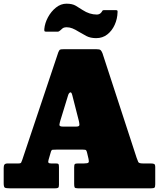

<svg xmlns="http://www.w3.org/2000/svg" viewBox="-20 -1022 862 1042"><path d="M0 -28.5V-110.5Q0 -123.5 4.5 -129.2Q9 -135 23 -135H80.5Q93 -135 95 -140.2Q97 -145.5 100.5 -153.5L296.5 -738.5Q301.5 -750.5 306.2 -752.8Q311 -755 328 -755H503Q520.5 -755 525.8 -750.2Q531 -745.5 536 -733.5L721.5 -165.5Q727 -151.5 730.2 -143.2Q733.5 -135 755 -135H796Q809 -135 815.8 -132.5Q822.5 -130 822.5 -115.5V-22.5Q822.5 -7.5 818.5 -3.8Q814.5 0 800 0H403Q388 0 385.2 -4.8Q382.5 -9.5 382.5 -24.5V-113.5Q382.5 -128 386.2 -131.5Q390 -135 404 -135H436Q456 -135 460 -139.8Q464 -144.5 460.5 -159.5L452.5 -193.5Q450 -204 446.8 -207Q443.5 -210 429 -210H287Q272 -210 265.5 -209.2Q259 -208.5 256 -197.5L244 -156.5Q240.5 -144.5 242.8 -139.8Q245 -135 256.5 -135H283.5Q295.5 -135 297.8 -130.8Q300 -126.5 300 -114.5V-18.5Q300 -6 295.5 -3Q291 0 279.5 0H33Q12 0 6 -3.8Q0 -7.5 0 -28.5ZM349.5 -504.5 307.5 -367.5Q304 -356 302.5 -345.5Q301 -335 321 -335H394Q411.5 -335 411 -345Q410.5 -355 408 -365.5L372 -506.5Q367.5 -524 360.2 -520.2Q353 -516.5 349.5 -504.5ZM502 -815Q470.5 -815 448.8 -826.5Q427 -838 408 -849.5Q388 -862 372.8 -868Q357.5 -874 342.5 -874Q327 -874 319.5 -868Q312 -862 307 -857Q300 -850 292 -850H231Q222.5 -850 221.2 -853.8Q220 -857.5 220.5 -865Q223.5 -897 240.5 -928.5Q257.5 -960 283.8 -981Q310 -1002 341 -1002Q372.5 -1002 391.2 -990.8Q410 -979.5 428.5 -967.5Q466 -943 505.5 -943Q521.5 -943 531 -956Q534.5 -961 536 -964Q537.5 -967 544.5 -967H608.5Q615.5 -967 617 -964.5Q618.5 -962 618 -956Q617 -919 602.2 -886.8Q587.5 -854.5 562 -834.8Q536.5 -815 502 -815Z"/></svg>

Font: Besley* Narrow Fatface
Style: Regular
Weight: 900
Width: 4
Designer: Owen Earl
Foundry: indestructible type*
Version: Version 3.000; ttfautohint (v1.8.3)